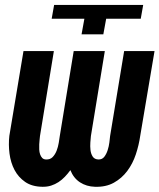

<svg xmlns="http://www.w3.org/2000/svg" viewBox="-20 -731 633 762"><path d="M194.8 -711.4H548.3L538.6 -656.7H401.4L390.1 -594.7H303.7L314.9 -656.7H185.1ZM593.3 -528.3 536.6 -192.4Q531.2 -154.8 519 -118.2Q506.8 -81.5 485.1 -52.5Q463.4 -23.4 431.9 -5.9Q400.4 11.7 356.9 10.3Q323.2 9.3 297.6 -7.3Q272 -23.9 259.3 -55.7Q249 -41.5 237.3 -29.3Q225.6 -17.1 212.2 -8.3Q198.7 0.5 182.9 5.6Q167 10.7 148.4 10.3Q106.9 9.8 79.8 -9Q52.7 -27.8 37.6 -56.6Q22.5 -85.4 17.8 -121.1Q13.2 -156.7 17.1 -191.9L73.2 -528.3H193.8L138.7 -191.4Q138.2 -186 137.2 -177.2Q136.2 -168.5 135.7 -158.2Q135.3 -147.9 135.7 -137.5Q136.2 -127 139.2 -118.4Q142.1 -109.9 147.5 -104.2Q152.8 -98.6 162.1 -98.1Q178.7 -97.2 188.7 -107.4Q198.7 -117.7 204.6 -132.6Q210.4 -147.5 213.1 -163.8Q215.8 -180.2 217.3 -191.4L272.5 -528.3H396L340.8 -191.4Q339.8 -181.6 338.6 -166Q337.4 -150.4 339.1 -135.5Q340.8 -120.6 347.9 -109.6Q355 -98.6 370.6 -98.1Q385.3 -97.7 393.8 -108.6Q402.3 -119.6 407.2 -134.8Q412.1 -149.9 414.1 -165.8Q416 -181.6 417 -191.4L472.7 -528.3Z"/></svg>

Font: Roboto Mono
Style: Bold Italic
Weight: 700
Designer: Google
Version: Version 2.000985; 2015; ttfautohint (v1.3)